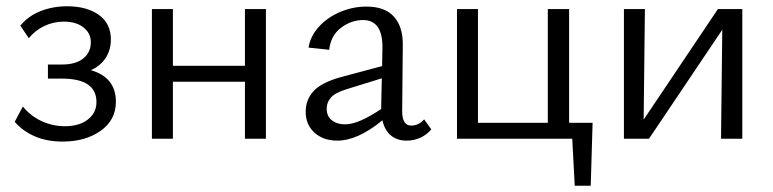

<svg xmlns="http://www.w3.org/2000/svg" viewBox="-20 -443 2467 613"><path d="M27 -54 53 -103Q77 -73 112.5 -56.5Q148 -40 187 -40Q233 -40 260.5 -61.5Q288 -83 288 -117Q288 -192 178 -192H133V-237H178Q222 -237 246 -256.5Q270 -276 270 -308Q270 -337 246.5 -355.5Q223 -374 184 -374Q150 -374 120.5 -359.5Q91 -345 72 -321L45 -361Q70 -392 109.5 -407.5Q149 -423 194 -423Q257 -423 295.5 -395.5Q334 -368 334 -317Q334 -283 317 -257.5Q300 -232 270 -219Q350 -196 350 -118Q350 -60 301.5 -25.5Q253 9 180 9Q129 9 90.5 -8Q52 -25 27 -54Z M762 -182H532V0H465V-414H532V-233H762V-414H829V0H762Z M1201 -59Q1122 6 1057 6Q1012 6 984 -19.5Q956 -45 956 -86Q956 -125 981.5 -152.5Q1007 -180 1069 -197L1200 -232L1201 -290Q1202 -379 1139 -379Q1102 -379 1069 -354.5Q1036 -330 1031 -284L965 -291Q971 -328 998.5 -358Q1026 -388 1066.5 -405Q1107 -422 1150 -422Q1209 -422 1238 -389.5Q1267 -357 1266 -298L1264 -88Q1264 -42 1293 -42Q1304 -42 1315 -47Q1326 -52 1334 -62L1357 -30Q1343 -13 1322.5 -3.5Q1302 6 1278 6Q1248 6 1228 -10.5Q1208 -27 1201 -59ZM1081 -46Q1104 -46 1132.5 -58.5Q1161 -71 1197 -95V-101L1199 -193L1086 -158Q1050 -147 1036.5 -131.5Q1023 -116 1023 -96Q1023 -72 1039.5 -59Q1056 -46 1081 -46Z M1439 -414H1506V-51H1729V-414H1797V-51H1872L1866 150H1815L1807 0H1439Z M2286 -348 2052 0H1972V-414H2039L2035 -61L2272 -414H2350V0H2282Z"/></svg>

Font: LXGW Bright GB
Style: Regular
Weight: 400
Designer: Christian Thalmann (Catharsis Fonts)
Foundry: LXGW / Christian Thalmann (Catharsis Fonts) / Fontworks Inc.
Version: Version 5.510